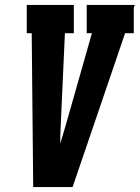

<svg xmlns="http://www.w3.org/2000/svg" viewBox="-20 -755 564 775"><path d="M114 0 108 -621H88V-735H278V-621H242L225 -245Q224 -228 223.5 -210.5Q223 -193 223 -175Q228 -192 233.5 -209.5Q239 -227 244 -245L351 -621H330V-735H524L520 -723V-621H485L273 0Z"/></svg>

Font: Iosevka Slab Heavy Oblique
Style: Regular
Weight: 900
Italic angle: -9°
Monospace: yes
Designer: Belleve Invis
Foundry: Belleve Invis
Version: Version 11.1.1; ttfautohint (v1.8.3)